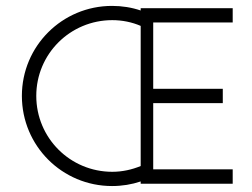

<svg xmlns="http://www.w3.org/2000/svg" viewBox="-20 -623 855 651"><path d="M769 -546.9V-595.2H457V-587.4C426.8 -597.7 394 -603 359.9 -603C190.9 -603 54.2 -466.8 54.2 -297.9C54.2 -128.4 190.9 7.8 359.9 7.8C394 7.8 426.8 2.4 457 -7.8V0H769V-48.8H499.5V-273.4H735.4V-321.8H499.5V-546.9ZM360.8 -40.5C217.8 -40.5 103 -155.3 103 -297.9C103 -439.9 217.8 -554.7 360.8 -554.7C394.5 -554.7 427.7 -547.9 457 -535.2V-60.1C427.7 -47.9 394.5 -40.5 360.8 -40.5Z"/></svg>

Font: Now Light
Style: Regular
Weight: 300
Designer: Alfredo Marco Pradil
Foundry: Alfredo Marco Pradil
Version: Version 1.200;hotconv 1.0.109;makeotfexe 2.5.65596